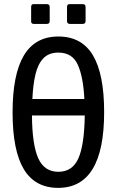

<svg xmlns="http://www.w3.org/2000/svg" viewBox="-20 -897 568 931"><path d="M144 -781Q130 -781 131 -795V-863Q131 -878 144 -877H207Q221 -877 221 -863V-795Q221 -781 207 -781ZM319 -781Q305 -781 305 -795V-863Q305 -878 319 -877H381Q395 -877 395 -863V-795Q395 -781 381 -781ZM262 14Q150 14 95.5 -76.5Q41 -167 41 -352Q41 -537 96 -628.5Q151 -720 263 -720Q376 -720 430.5 -629Q485 -538 485 -353Q485 14 262 14ZM389 -417Q384 -523 357.5 -582.5Q331 -642 263 -642Q217 -642 190.5 -614.5Q164 -587 152 -536.5Q140 -486 137 -417ZM391 -337H135Q136 -195 165.5 -129.5Q195 -64 263 -64Q331 -64 360 -129Q389 -194 391 -337Z"/></svg>

Font: PlemolJP
Style: Regular
Weight: 400
Monospace: yes
Version: v2.0.4; ttfautohint (v1.8.4.7-5d5b-dirty) -l 6 -r 45 -G 200 